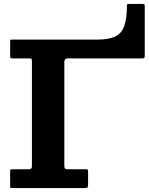

<svg xmlns="http://www.w3.org/2000/svg" viewBox="-20 -950 751 970"><path d="M126.7 -655Q136.7 -655 139 -652.5Q141.2 -650 141.2 -640V-110Q141.2 -95 127.7 -95H44.7Q38.2 -95 34.7 -93.8Q31.2 -92.5 31.2 -86V-10Q31.2 -2.5 33.7 -1.2Q36.2 0 43.7 0H408.5Q417.5 0 421.3 -2.8Q425 -5.5 425 -15V-85Q425 -92 421.5 -93.5Q418 -95 411 -95H324Q311.5 -95 308.3 -99Q305 -103 305 -115V-636.5Q305 -655 322 -655H699.3Q707.3 -655 709.3 -658.2Q711.3 -661.5 711.3 -669.5V-920Q711.3 -927 707.8 -928.5Q704.3 -930 697.3 -930H631.3Q623.8 -930 622.5 -927.5Q621.3 -925 621.3 -918Q620.8 -853.5 607 -816.8Q593.3 -780 561 -765Q528.8 -750 471.3 -750H38.7Q33.7 -750 32.5 -748Q31.2 -746 31.2 -740.5V-666Q31.2 -658.5 33.7 -656.7Q36.2 -655 43.2 -655Z"/></svg>

Font: Besley
Style: Regular
Weight: 400
Designer: Owen Earl
Foundry: indestructible type*
Version: Version 4.000